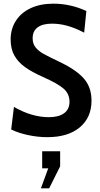

<svg xmlns="http://www.w3.org/2000/svg" viewBox="-20 -734 544 1047"><path d="M41 -28 56 -151Q153 -95 247 -95Q300 -95 329.5 -116.5Q359 -138 359 -179Q359 -222 327.5 -250Q296 -278 215 -314Q154 -341 116.5 -368Q79 -395 58.5 -431Q38 -467 38 -519Q38 -576 66.5 -620.5Q95 -665 147.5 -689.5Q200 -714 271 -714Q364 -714 451 -674L439 -556Q391 -581 348.5 -593Q306 -605 263 -605Q213 -605 185.5 -585Q158 -565 158 -525Q158 -495 174.5 -475Q191 -455 218 -440Q245 -425 306 -396Q396 -353 437.5 -305.5Q479 -258 479 -185Q479 -93 415 -39.5Q351 14 238 14Q186 14 132.5 2.5Q79 -9 41 -28ZM203 293 243 184H210V91H308V173L248 293Z"/></svg>

Font: Cabin Condensed SemiBold
Style: Regular
Weight: 600
Width: 3
Designer: Pablo Impallari
Foundry: Pablo Impallari. http://www.impallari.com Igino Marini. http://www.ikern.com
Version: Version 2.200